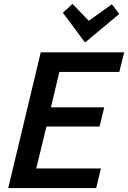

<svg xmlns="http://www.w3.org/2000/svg" viewBox="-20 -960 654 980"><path d="M22 0 188 -693H614L589 -593H283L240 -412H512L488 -314H217L165 -100H495L471 0ZM414 -743 301 -895 350 -940 433 -854 551 -938 589 -889Z"/></svg>

Font: Ubuntu Sans SemiBold
Style: Italic
Weight: 600
Italic angle: -13.5°
Designer: Dalton Maag Ltd
Foundry: Dalton Maag Ltd
Version: Version 1.006